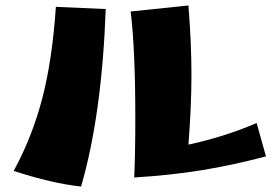

<svg xmlns="http://www.w3.org/2000/svg" viewBox="-20 -705 1021 701"><path d="M474 -277Q474 -524 457 -663L668 -685Q679 -547 679 -431Q679 -317 668 -177Q802 -206 917 -256L951 -134Q830 -102 716 -83.5Q602 -65 470 -57Q474 -138 474 -277ZM30 -81Q98 -206 134.5 -346.5Q171 -487 184 -680L366 -672Q352 -285 276 -24Q171 -35 30 -81Z"/></svg>

Font: Otomanopee One
Style: Regular
Weight: 400
Designer: Das Ende der Wildnis
Foundry: Gutenberg Labo
Version: Version 3.005